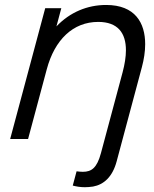

<svg xmlns="http://www.w3.org/2000/svg" viewBox="-20 -574 634 793"><path d="M418.3 -553.5C340.8 -553.5 268.8 -523.5 213.1 -465L233.2 -540H166.7L22 0H96L173.2 -288C205.9 -410 281.6 -483.5 385.6 -483.5C467.2 -483.5 500.1 -437.1 500.1 -366.5C500.1 -339.3 495.2 -308.6 486.4 -275.5L396.9 58.5C380.5 119.5 358.1 135.6 322.2 135.6C314.3 135.6 305.6 134.8 296.3 133.5L280.5 192.5C295.7 196.4 311.2 199.2 330.2 199.2C340.4 199.2 351.6 198.4 364.4 196.5C408.5 188.5 444.5 157 461.8 92.5L566.1 -297C574.5 -328.4 579.6 -360.8 579.6 -391.5C579.6 -479.3 538.4 -553.5 418.3 -553.5Z"/></svg>

Font: Manrope
Style: RegularItalic
Weight: 400
Italic angle: -15°
Designer: Mikhail Sharanda
Foundry: Mikhail Sharanda
Version: Version 4.502;hotconv 1.0.109;makeotfexe 2.5.65596